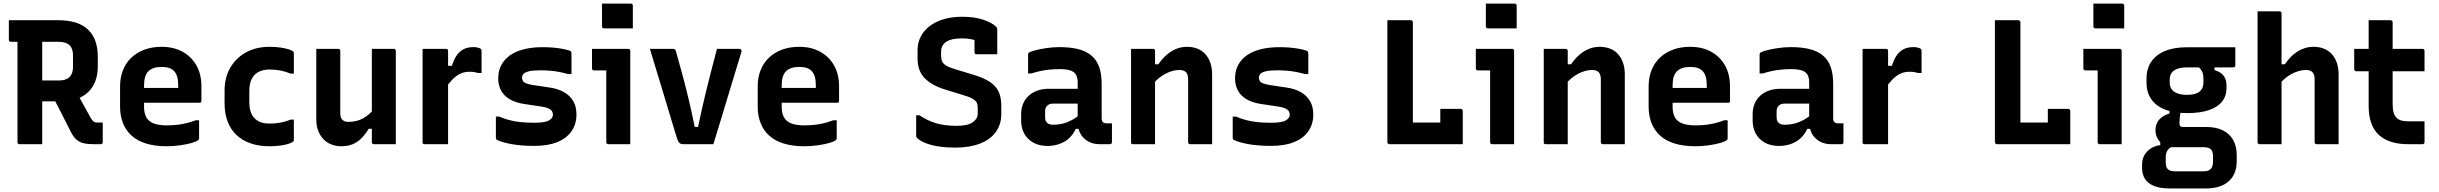

<svg xmlns="http://www.w3.org/2000/svg" viewBox="-20 -814 13770 1084"><path d="M396.8 -320Q422.8 -273.7 444.9 -234.1Q467 -194.5 492.1 -148.2Q500.9 -133.5 508.5 -127.8Q516 -122.1 527.4 -122.1Q531.9 -122.1 534.7 -122.1Q537.5 -122.1 541.5 -122.1H560Q560 -91.6 560 -66.6Q560 -41.5 560 -11Q560 -6 557 -3Q554 0 549 0Q542 0 530.3 0Q518.6 0 508.9 0Q475.1 0 452 -5.4Q428.8 -10.9 412.2 -25.2Q395.6 -39.6 381.6 -66.3Q355.8 -116.8 330.5 -167.2Q305.1 -217.6 278.5 -267.9ZM30 -700Q98.6 -700 168 -700Q237.5 -700 306 -700Q366.7 -700 409.7 -685.8Q452.7 -671.6 479.8 -644.2Q506.9 -616.9 519.5 -579.1Q532.1 -541.2 532.1 -493.9V-437.6Q532.1 -392.2 518.1 -355.6Q504.2 -319 477.5 -293.8Q450.8 -268.5 413 -255.1Q375.2 -241.8 327.4 -241.8Q297.2 -241.8 266.4 -241.8Q235.7 -241.8 205.3 -241.8L194.3 -236.2V-359.6Q223.3 -359.6 252.5 -359.6Q281.8 -359.6 310.7 -359.6Q338.5 -359.6 356.5 -368Q374.5 -376.3 383.3 -393.7Q392.1 -411.1 392.1 -436.5V-501Q392.1 -520.2 387.5 -534.4Q382.8 -548.5 373.4 -557.8Q363.9 -567.3 348.3 -572.6Q332.8 -577.9 310.7 -577.9Q266.4 -577.9 220.9 -577.9Q175.4 -577.9 130.8 -577.9Q86.1 -577.9 41 -577.9Q36 -577.9 33 -580.9Q30 -583.9 30 -588.9Q30 -618.4 30 -644.4Q30 -670.5 30 -700ZM218.3 0Q185.3 0 154.4 0Q123.6 0 89.7 0Q84.7 0 81.7 -3Q78.7 -6 78.7 -11Q78.7 -91.6 78.7 -167.4Q78.7 -243.2 78.7 -318.2Q78.7 -393.1 78.7 -469.4Q78.7 -545.6 78.7 -625.4H230.3L218.3 -598.1Q218.3 -564.9 218.3 -532.6Q218.3 -500.3 218.3 -469.6Q218.3 -407.6 218.3 -348.1Q218.3 -288.6 218.3 -227.5Q218.3 -166.4 218.3 -98.3Q218.3 -71.4 218.3 -46.4Q218.3 -21.4 218.3 0Z M892.1 -549.7Q960.4 -549.7 1010.9 -521.8Q1061.3 -494 1089.3 -444.1Q1117.2 -394.3 1117.2 -327.1V-244.1Q1117.2 -241.1 1116.1 -238.6Q1115.1 -236.1 1112.6 -235.1Q1110.2 -234 1107.1 -234H877.1Q860.3 -234 842.6 -234Q824.9 -234 808 -234H766.8L763.6 -317.7H986.1Q986.1 -322 986.1 -325.1Q986.1 -328.2 986.1 -332.5Q986.1 -361.1 980.2 -381.3Q974.2 -401.5 961.5 -414.1Q950 -425.6 933 -430.8Q916 -436.1 892.1 -436.1Q842.3 -436.1 817.8 -411.7Q793.3 -387.3 793.3 -331.7V-210.3Q793.3 -193.5 796.2 -179.9Q799 -166.2 804.3 -155.3Q809.5 -144.4 817.5 -136.4Q833.8 -120.1 860.2 -113.1Q886.6 -106.2 921.6 -106.2Q957.6 -106.2 985.5 -109.9Q1013.4 -113.6 1038 -120Q1062.6 -126.4 1085.1 -135.1H1104Q1104 -109.4 1104 -83.6Q1104 -57.7 1104 -31.8Q1104 -29.8 1103 -27.8Q1102.1 -25.8 1100.1 -23.8Q1091.8 -15.5 1064 -7.4Q1036.2 0.7 998 6.2Q959.7 11.7 920.6 11.7Q854.9 11.7 805.1 -3.6Q755.3 -18.9 723.1 -48.1Q690.8 -77.3 674.4 -118.7Q657.9 -160.1 657.9 -211.7V-326.2Q657.9 -376.8 674.3 -417.9Q690.7 -459 721.7 -488.6Q752.8 -518.1 796.1 -533.9Q839.3 -549.7 892.1 -549.7Z M1501.7 -549.7Q1539 -549.7 1567.1 -545.1Q1595.2 -540.6 1612.8 -534.5Q1630.4 -528.3 1635.7 -522.2Q1638 -520.7 1638.5 -518.3Q1639 -515.9 1639 -513.4Q1639 -485 1639 -456Q1639 -427 1639 -398.5H1620.1Q1593.5 -409.9 1564.1 -415.7Q1534.7 -421.5 1500.8 -421.5Q1467.6 -421.5 1441.9 -409.1Q1416.2 -396.6 1401.9 -369.7Q1387.6 -342.8 1387.6 -299.9V-237.4Q1387.6 -205.1 1395.9 -181.4Q1404.3 -157.6 1421 -142.6Q1435.4 -129.2 1455.1 -122.8Q1474.9 -116.4 1500.8 -116.4Q1523.9 -116.4 1544.1 -118.8Q1564.3 -121.3 1583.2 -126.3Q1602 -131.3 1620.1 -138.7H1639Q1639 -110.1 1639 -81.1Q1639 -52.1 1639 -23.5Q1639 -21.5 1638.5 -19.5Q1638 -17.5 1636 -15.5Q1630.5 -10 1613 -3.5Q1595.5 3 1567.5 7.3Q1539.4 11.7 1501.5 11.7Q1442.4 11.7 1395.4 -4.4Q1348.4 -20.4 1315.2 -51.8Q1282 -83.1 1265 -128.2Q1247.9 -173.3 1247.9 -230.5V-302.3Q1247.9 -376 1280.1 -431.6Q1312.2 -487.1 1369.1 -518.4Q1426 -549.7 1501.7 -549.7Z M1890.1 -538Q1894.1 -538 1896.1 -536.5Q1898.1 -535 1899.6 -533.1Q1901.1 -531.2 1901.1 -527.3Q1901.1 -482.7 1901.1 -436.2Q1901.1 -389.7 1901.1 -344Q1901.1 -298.4 1901.1 -254.9Q1901.1 -211.3 1901.1 -172Q1901.1 -150.5 1912.7 -138.1Q1924.3 -125.8 1944.6 -125.8Q1967.7 -125.8 1988.2 -130.3Q2008.8 -134.8 2027.2 -144.3Q2045.7 -153.9 2063.1 -168.8Q2080.6 -183.8 2095.8 -204.8V-86.7H2061.4Q2043.1 -55.9 2021 -33.7Q1999 -11.6 1971.3 0.1Q1943.6 11.7 1906.4 11.7Q1875.8 11.7 1849.8 1.1Q1823.7 -9.4 1805 -29.4Q1786.3 -49.4 1776 -77.1Q1765.7 -104.7 1765.7 -139Q1765.7 -184.2 1765.7 -229Q1765.7 -273.7 1765.7 -319Q1765.7 -364.3 1765.7 -408.5Q1765.7 -440.7 1765.7 -473.4Q1765.7 -506.1 1765.7 -538Q1797 -538 1828.3 -538Q1859.6 -538 1890.1 -538ZM2203.7 -538Q2207.7 -538 2209.7 -536.4Q2211.7 -534.9 2213.2 -532.8Q2214.7 -530.7 2214.7 -526.6Q2214.7 -455.4 2214.7 -384.2Q2214.7 -313 2214.7 -241.2Q2214.7 -169.5 2214.7 -98.3Q2214.7 -79.4 2214.7 -62Q2214.7 -44.7 2214.7 -28.9Q2214.7 -13.1 2214.7 0Q2192.5 0 2171.1 0Q2149.6 0 2129.5 0Q2109.3 0 2090.4 0Q2087.4 0 2084.9 -1.5Q2082.4 -3.1 2080.9 -5.1Q2079.4 -7.1 2079.4 -11.2Q2079.4 -99.1 2079.4 -186.9Q2079.4 -274.7 2079.4 -362.6Q2079.4 -450.4 2079.4 -538Q2101.3 -538 2121.7 -538Q2142 -538 2162.6 -538Q2183.2 -538 2203.7 -538Z M2490.6 -442.4H2531.2Q2542.9 -478.8 2559.1 -502.2Q2575.3 -525.5 2598.5 -536.7Q2621.6 -548 2652.3 -548Q2667.9 -548 2678.4 -545.1Q2688.9 -542.2 2693.1 -539.1Q2696.5 -536.2 2697.7 -533.5Q2698.8 -530.8 2698.8 -526.4Q2698.8 -510.4 2698.8 -494.8Q2698.8 -479.2 2698.8 -464.1Q2698.8 -449 2698.8 -433.4Q2698.8 -417.8 2698.8 -401.9H2680Q2669.9 -404.9 2658.1 -406.9Q2646.4 -408.9 2631 -408.9Q2600.4 -408.9 2576.8 -396.9Q2553.2 -385 2532.9 -363.6Q2512.7 -342.2 2490.6 -313ZM2509.8 0Q2487.5 0 2465.2 0Q2443 0 2421.1 0Q2399.2 0 2376.8 0Q2373.8 0 2371.8 -0.5Q2369.8 -1 2368.3 -2.5Q2366.8 -4 2366.3 -6Q2365.8 -8 2365.8 -11Q2365.8 -48.4 2365.8 -89.7Q2365.8 -130.9 2365.8 -174.9Q2365.8 -219 2365.8 -263.6Q2365.8 -308.2 2365.8 -352.6Q2365.8 -397 2365.8 -439.7Q2365.8 -468 2365.8 -493.1Q2365.8 -518.3 2365.8 -538Q2390.8 -538 2413.5 -538Q2436.2 -538 2457.7 -538Q2479.1 -538 2498.8 -538Q2502.8 -538 2504.8 -536.5Q2506.8 -535 2508.3 -533Q2509.8 -531 2509.8 -527Q2509.8 -480.8 2509.8 -430Q2509.8 -379.2 2509.8 -325.9Q2509.8 -272.6 2509.8 -217.5Q2509.8 -162.4 2509.8 -107.5Q2509.8 -52.7 2509.8 0Z M2997.7 -121Q3057.8 -121 3079.8 -134.5Q3101.8 -148.1 3101.8 -165.9Q3101.8 -177.2 3096.3 -186.2Q3090.9 -195.2 3077.3 -201.7Q3063.7 -208.2 3038.6 -212.1L2936.1 -227.4Q2887.7 -235.3 2855.9 -254.8Q2824.1 -274.4 2808.5 -304Q2792.8 -333.7 2792.8 -371.2Q2792.8 -413 2809.6 -445.4Q2826.4 -477.8 2858.3 -500.8Q2890.3 -523.8 2937.1 -535.7Q2983.8 -547.7 3043.7 -547.7Q3076.1 -547.7 3103 -545.3Q3129.9 -542.9 3151.9 -538.9Q3174 -534.9 3190.8 -529.8Q3198.2 -527.8 3201.4 -525.3Q3204.6 -522.9 3205.6 -518.8Q3206.5 -514.6 3206.5 -507.4Q3206.5 -485.6 3206.5 -454.2Q3206.5 -422.7 3206.5 -395.7H3187.7Q3161.4 -403.3 3136.4 -408Q3111.4 -412.8 3085.4 -414.9Q3059.4 -417 3029.5 -417Q2989.8 -417 2967.4 -411.7Q2945 -406.4 2936.2 -397.2Q2927.4 -388 2927.4 -375.6Q2927.4 -364.7 2932.4 -356.6Q2937.5 -348.4 2950.8 -343.4Q2964 -338.3 2986.7 -334.2L3081.3 -320.1Q3129.8 -313.5 3163.8 -294.1Q3197.8 -274.7 3216.2 -243.4Q3234.6 -212.2 3234.6 -167.6Q3234.6 -113.9 3207.3 -74Q3180.1 -34 3127.1 -12.1Q3074.1 9.7 2997.3 9.7Q2961.3 9.7 2930 7.3Q2898.7 5 2872.5 0.5Q2846.3 -4 2825.3 -9.9Q2804.2 -15.7 2789.5 -22.5Q2783.4 -25.4 2781.5 -28.2Q2779.7 -30.9 2779.7 -39.1Q2779.7 -62 2779.7 -94.1Q2779.7 -126.2 2779.7 -155.8H2798.5Q2821.8 -145.6 2844.2 -139.2Q2866.7 -132.7 2890.4 -128.6Q2914.1 -124.6 2940.5 -122.8Q2966.9 -121 2997.7 -121Z M3403 -11Q3403 -38.4 3403 -78.9Q3403 -119.4 3403 -166.4Q3403 -213.4 3403 -260.4Q3403 -307.4 3403 -348.4Q3403 -389.3 3403 -416.7H3395.8Q3390 -416.7 3382.4 -416.7Q3374.8 -416.7 3366.3 -416.7Q3357.8 -416.7 3349.3 -416.7Q3340.9 -416.7 3333.3 -416.7Q3328.5 -416.7 3325.4 -419.7Q3322.3 -422.8 3322.3 -427.7Q3322.3 -454.6 3322.3 -482.8Q3322.3 -511 3322.3 -538Q3339.2 -538 3360.7 -538Q3382.3 -538 3406.4 -538Q3430.5 -538 3453.2 -538Q3476 -538 3495.4 -538Q3514.8 -538 3527.4 -538Q3531.3 -538 3533.3 -536.5Q3535.4 -535 3536.9 -532.9Q3538.4 -530.8 3538.4 -527Q3538.4 -479.8 3538.4 -424.6Q3538.4 -369.4 3538.4 -312.1Q3538.4 -254.8 3538.4 -200Q3538.4 -145.3 3538.4 -97.2Q3538.4 -81.5 3538.4 -65.3Q3538.4 -49.1 3538.4 -32.9Q3538.4 -16.7 3538.4 0Q3505.4 0 3476.7 0Q3447.9 0 3414 0Q3409.2 0 3406.1 -3.1Q3403 -6.1 3403 -11ZM3378.9 -793.6Q3398.2 -793.6 3418.6 -793.6Q3439.1 -793.6 3460.4 -793.6Q3481.7 -793.6 3502.2 -793.6Q3522.6 -793.6 3541.9 -793.6Q3546.9 -793.6 3549.9 -790.6Q3552.9 -787.6 3552.9 -782.6V-653.8Q3533.6 -653.8 3513.2 -653.8Q3492.7 -653.8 3471.4 -653.8Q3450.1 -653.8 3429.6 -653.8Q3409.2 -653.8 3389.9 -653.8Q3384.9 -653.8 3381.9 -656.8Q3378.9 -659.8 3378.9 -664.8Z M3781.2 -538Q3785.7 -538 3788.5 -536.2Q3791.3 -534.4 3793.6 -531.3Q3795.8 -528.1 3796.8 -522.6Q3814 -460.9 3831.3 -397.5Q3848.6 -334.1 3866.3 -261.1Q3884.1 -188.2 3902.1 -97.5H3921.1Q3932.4 -151.3 3943.3 -199.8Q3954.1 -248.2 3965 -292.5Q3975.8 -336.8 3986.2 -378Q3996.6 -419.2 4007.1 -458.9Q4017.5 -498.6 4027.9 -538Q4059.4 -538 4090.8 -538Q4122.3 -538 4153.7 -538Q4159.2 -538 4162.1 -535.6Q4165 -533.2 4166.4 -529.1Q4167.8 -525 4165.8 -520.1Q4145.9 -455.3 4126.1 -390.3Q4106.2 -325.4 4086.7 -260.1Q4067.3 -194.7 4047.4 -129.9Q4027.5 -65 4007.5 0Q3962.9 0 3919.2 0Q3875.5 0 3838.9 0Q3828.9 0 3822.1 -2.8Q3815.2 -5.6 3810.6 -13.8Q3805.9 -22 3800.4 -39.2Q3786.5 -84.1 3772.1 -131.6Q3757.6 -179.1 3742.8 -229.2Q3728 -279.2 3712.3 -330.3Q3696.5 -381.4 3680.8 -433.7Q3665.1 -486 3649.3 -538Q3682.7 -538 3715.2 -538Q3747.8 -538 3781.2 -538Z M4492.1 -549.7Q4560.4 -549.7 4610.9 -521.8Q4661.3 -494 4689.3 -444.1Q4717.2 -394.3 4717.2 -327.1V-244.1Q4717.2 -241.1 4716.1 -238.6Q4715.1 -236.1 4712.6 -235.1Q4710.2 -234 4707.1 -234H4477.1Q4460.3 -234 4442.6 -234Q4424.9 -234 4408 -234H4366.8L4363.6 -317.7H4586.1Q4586.1 -322 4586.1 -325.1Q4586.1 -328.2 4586.1 -332.5Q4586.1 -361.1 4580.2 -381.3Q4574.2 -401.5 4561.5 -414.1Q4550 -425.6 4533 -430.8Q4516 -436.1 4492.1 -436.1Q4442.3 -436.1 4417.8 -411.7Q4393.3 -387.3 4393.3 -331.7V-210.3Q4393.3 -193.5 4396.2 -179.9Q4399 -166.2 4404.3 -155.3Q4409.5 -144.4 4417.5 -136.4Q4433.8 -120.1 4460.2 -113.1Q4486.6 -106.2 4521.6 -106.2Q4557.6 -106.2 4585.5 -109.9Q4613.4 -113.6 4638 -120Q4662.6 -126.4 4685.1 -135.1H4704Q4704 -109.4 4704 -83.6Q4704 -57.7 4704 -31.8Q4704 -29.8 4703 -27.8Q4702.1 -25.8 4700.1 -23.8Q4691.8 -15.5 4664 -7.4Q4636.2 0.7 4598 6.2Q4559.7 11.7 4520.6 11.7Q4454.9 11.7 4405.1 -3.6Q4355.3 -18.9 4323.1 -48.1Q4290.8 -77.3 4274.4 -118.7Q4257.9 -160.1 4257.9 -211.7V-326.2Q4257.9 -376.8 4274.3 -417.9Q4290.7 -459 4321.7 -488.6Q4352.8 -518.1 4396.1 -533.9Q4439.3 -549.7 4492.1 -549.7Z M5411.3 -719.4Q5481.4 -719.4 5531.1 -702.8Q5580.8 -686.1 5604.1 -662.7Q5608.3 -658.7 5609.3 -654.8Q5610.4 -650.9 5610.4 -645Q5610.4 -625.9 5610.4 -601.9Q5610.4 -577.9 5610.4 -554Q5610.4 -530 5610.4 -507.5Q5581.6 -507.5 5551.6 -507.5Q5521.6 -507.5 5492.9 -507.5Q5487.9 -507.5 5484.9 -510.5Q5481.9 -513.5 5481.9 -518.5Q5481.9 -527.8 5481.9 -537.9Q5481.9 -548 5481.9 -559.4Q5481.9 -570.7 5481.9 -583.9Q5481.9 -597.1 5481.9 -613.1L5509.7 -577.3Q5486.4 -588.1 5463.8 -592.7Q5441.1 -597.3 5411.3 -597.3Q5382.4 -597.3 5360.5 -592.9Q5338.7 -588.5 5323.8 -579.1Q5308.8 -569.7 5301 -555.4Q5293.2 -541.1 5293.2 -521.2V-500.5Q5293.2 -480.6 5299.4 -466.8Q5305.6 -453.1 5323.5 -442.8Q5341.4 -432.6 5376.5 -422L5471.8 -393.2Q5518.5 -379.3 5549.7 -362.7Q5580.9 -346 5599.2 -325Q5617.5 -304.1 5625.3 -277Q5633.1 -249.9 5633.1 -215.1V-169.4Q5633.1 -111.1 5601.9 -68.4Q5570.7 -25.7 5512.4 -3.2Q5454.2 19.4 5371.9 19.4Q5323.8 19.4 5281.3 13.1Q5238.8 6.8 5207.2 -5.5Q5175.6 -17.8 5158.5 -34Q5155.3 -37.2 5153.9 -40.7Q5152.5 -44.2 5152.5 -53.3Q5152.5 -70.6 5152.5 -87.7Q5152.5 -104.9 5152.5 -123.8Q5152.5 -142.7 5152.5 -163.2H5171.3Q5216.2 -132.7 5265.1 -118.1Q5314 -103.6 5381.3 -103.6Q5443.4 -103.6 5471.7 -123.7Q5500.1 -143.8 5500.1 -171.6V-206.1Q5500.1 -222.7 5494.6 -234.3Q5489.1 -245.9 5471.8 -256.3Q5454.6 -266.7 5417.7 -277.3L5323.1 -306.3Q5273.8 -321 5242 -340.4Q5210.2 -359.8 5192.5 -382Q5174.8 -404.2 5167.6 -429.8Q5160.4 -455.4 5160.4 -483.4V-531.3Q5160.4 -572.2 5177.8 -606.4Q5195.2 -640.6 5228.3 -666.2Q5261.3 -691.9 5307.5 -705.6Q5353.7 -719.4 5411.3 -719.4Z M6199.8 -340.5Q6199.8 -316.3 6199.8 -292.5Q6199.8 -268.6 6199.8 -244.2Q6199.8 -219.8 6199.8 -195.5Q6199.8 -171.2 6199.8 -147.8Q6199.8 -139.9 6201.5 -134Q6203.2 -128 6206.8 -124.5Q6210.2 -121 6215.4 -119.4Q6220.5 -117.7 6228.3 -117.7Q6231.1 -117.7 6233.6 -117.7Q6236.1 -117.7 6239 -117.7H6257.8Q6257.8 -90.8 6257.8 -64.4Q6257.8 -37.9 6257.8 -11Q6257.8 -5.9 6254.8 -2.9Q6251.8 0 6246.8 0Q6241.8 0 6222.3 0Q6202.8 0 6187.8 0Q6160.2 0 6138 -8.8Q6115.8 -17.7 6098.9 -34.3Q6081.9 -50.9 6073.2 -74.1Q6064.4 -97.3 6064.4 -126Q6064.4 -157.2 6064.4 -189.1Q6064.4 -221 6064.4 -252.2Q6064.4 -269 6064.4 -284.7Q6064.4 -300.3 6064.4 -316.3Q6064.4 -332.3 6064.4 -348.3Q6064.4 -377.1 6054 -393.6Q6043.6 -410.1 6021.3 -416.9Q5998.9 -423.7 5960.9 -423.7Q5932.7 -423.7 5906.1 -421Q5879.5 -418.4 5854.4 -413.1Q5829.4 -407.8 5803.2 -399.4H5784.4Q5784.4 -425.6 5784.4 -452.9Q5784.4 -480.3 5784.4 -505.7Q5784.4 -509.5 5785.4 -511.9Q5786.4 -514.4 5787.4 -515.4Q5793.2 -521.2 5820.7 -528.9Q5848.1 -536.5 5885.9 -542.2Q5923.8 -548 5960.9 -548Q6023.8 -548 6068.8 -536.3Q6113.8 -524.7 6142.8 -499.8Q6171.8 -475 6185.8 -435.6Q6199.8 -396.2 6199.8 -340.5ZM5880.5 -151.6Q5880.5 -131.3 5891.8 -120.5Q5903.1 -109.7 5926.9 -109.7Q5954.2 -109.7 5980.2 -116.1Q6006.1 -122.5 6031.5 -136.1Q6056.8 -149.7 6082.5 -172V-86.4H6053.4Q6039.5 -55.6 6016.5 -34.1Q5993.5 -12.7 5962 -1.4Q5930.6 10 5893.6 10Q5848 10 5814.7 -8.2Q5781.4 -26.4 5763.3 -58.8Q5745.1 -91.1 5745.1 -133.6V-169.2Q5745.1 -201.5 5756 -228Q5767 -254.4 5787.5 -273.2Q5808 -292.1 5837 -302.5Q5866 -312.8 5902.1 -312.8Q5937 -312.8 5970.3 -312.8Q6003.5 -312.8 6034 -312.8Q6064.6 -312.8 6092.3 -312.8Q6101.2 -312.8 6105.5 -297Q6109.9 -281.2 6110.9 -261.7Q6111.9 -242.2 6111.9 -229.1Q6080.1 -229.1 6050 -229.1Q6019.9 -229.1 5989.4 -229.1Q5958.9 -229.1 5926.9 -229.1Q5915.1 -229.1 5906.6 -226Q5898 -222.9 5891.7 -216.6Q5886.5 -211.4 5883.5 -203.8Q5880.5 -196.2 5880.5 -187Z M6823.4 0Q6790.4 0 6761.7 0Q6732.9 0 6699 0Q6696 0 6693.5 -1.4Q6691 -2.9 6689.5 -4.8Q6688 -6.8 6688 -10.6Q6688 -70.4 6688 -129.7Q6688 -188.9 6688 -248.1Q6688 -307.3 6688 -365.9Q6688 -393.5 6676 -406.2Q6663.9 -419 6637.7 -419Q6620.5 -419 6600.4 -413.7Q6580.3 -408.4 6559.7 -397.5Q6539.2 -386.6 6520.1 -370.8Q6501 -355 6484.8 -333.1V-451.2H6520.1Q6540.1 -480.5 6564.7 -502.6Q6589.3 -524.7 6618.8 -537.2Q6648.3 -549.7 6681.9 -549.7Q6714.3 -549.7 6740.7 -539.1Q6767.2 -528.5 6785.4 -508.1Q6803.7 -487.7 6813.6 -458.7Q6823.4 -429.8 6823.4 -393.9Q6823.4 -345.9 6823.4 -297Q6823.4 -248.1 6823.4 -198.9Q6823.4 -149.7 6823.4 -100Q6823.4 -74.8 6823.4 -49.9Q6823.4 -25.1 6823.4 0ZM6501.2 0Q6479 0 6459.3 0Q6439.5 0 6419.2 0Q6398.8 0 6376.8 0Q6373.8 0 6371.8 -0.5Q6369.8 -1 6368.3 -2.6Q6366.8 -4.1 6366.3 -6.2Q6365.8 -8.3 6365.8 -11.4Q6365.8 -65 6365.8 -118.7Q6365.8 -172.4 6365.8 -225.5Q6365.8 -278.7 6365.8 -332.3Q6365.8 -386 6365.8 -439.7Q6365.8 -468 6365.8 -493.1Q6365.8 -518.3 6365.8 -538Q6390.8 -538 6411.4 -538Q6432 -538 6451.3 -538Q6470.6 -538 6490.2 -538Q6494.2 -538 6496.2 -536.4Q6498.2 -534.9 6499.7 -532.8Q6501.2 -530.8 6501.2 -526.7Q6501.2 -439.8 6501.2 -351.8Q6501.2 -263.9 6501.2 -175.9Q6501.2 -88 6501.2 0Z M7157.7 -121Q7217.8 -121 7239.8 -134.5Q7261.8 -148.1 7261.8 -165.9Q7261.8 -177.2 7256.3 -186.2Q7250.9 -195.2 7237.3 -201.7Q7223.7 -208.2 7198.6 -212.1L7096.1 -227.4Q7047.7 -235.3 7015.9 -254.8Q6984.1 -274.4 6968.5 -304Q6952.8 -333.7 6952.8 -371.2Q6952.8 -413 6969.6 -445.4Q6986.4 -477.8 7018.3 -500.8Q7050.3 -523.8 7097.1 -535.7Q7143.8 -547.7 7203.7 -547.7Q7236.1 -547.7 7263 -545.3Q7289.9 -542.9 7311.9 -538.9Q7334 -534.9 7350.8 -529.8Q7358.2 -527.8 7361.4 -525.3Q7364.6 -522.9 7365.6 -518.8Q7366.5 -514.6 7366.5 -507.4Q7366.5 -485.6 7366.5 -454.2Q7366.5 -422.7 7366.5 -395.7H7347.7Q7321.4 -403.3 7296.4 -408Q7271.4 -412.8 7245.4 -414.9Q7219.4 -417 7189.5 -417Q7149.8 -417 7127.4 -411.7Q7105 -406.4 7096.2 -397.2Q7087.4 -388 7087.4 -375.6Q7087.4 -364.7 7092.4 -356.6Q7097.5 -348.4 7110.8 -343.4Q7124 -338.3 7146.7 -334.2L7241.3 -320.1Q7289.8 -313.5 7323.8 -294.1Q7357.8 -274.7 7376.2 -243.4Q7394.6 -212.2 7394.6 -167.6Q7394.6 -113.9 7367.3 -74Q7340.1 -34 7287.1 -12.1Q7234.1 9.7 7157.3 9.7Q7121.3 9.7 7090 7.3Q7058.7 5 7032.5 0.5Q7006.3 -4 6985.3 -9.9Q6964.2 -15.7 6949.5 -22.5Q6943.4 -25.4 6941.5 -28.2Q6939.7 -30.9 6939.7 -39.1Q6939.7 -62 6939.7 -94.1Q6939.7 -126.2 6939.7 -155.8H6958.5Q6981.8 -145.6 7004.2 -139.2Q7026.7 -132.7 7050.4 -128.6Q7074.1 -124.6 7100.5 -122.8Q7126.9 -121 7157.7 -121Z M7823.9 0Q7821.8 0 7819.8 -0.9Q7817.8 -1.9 7816.3 -3.4Q7814.8 -4.9 7813.9 -6.9Q7812.9 -8.9 7812.9 -11Q7812.9 -88.3 7812.9 -166.1Q7812.9 -244 7812.9 -321.2Q7812.9 -398.4 7812.9 -472.7Q7812.9 -546.9 7812.9 -617.1Q7812.9 -637.8 7812.9 -658.5Q7812.9 -679.3 7812.9 -700Q7846.8 -700 7879.8 -700Q7912.8 -700 7945.8 -700Q7949 -700 7951.4 -698.5Q7953.8 -697 7955.3 -694.5Q7956.8 -692 7956.8 -689Q7956.8 -619.2 7956.8 -548.1Q7956.8 -477 7956.8 -405.6Q7956.8 -334.1 7956.8 -263Q7956.8 -191.9 7956.8 -122.1H8130.7Q8157.3 -122.1 8175.6 -115.5Q8193.9 -108.9 8206.1 -94.1Q8218.2 -79.4 8225.8 -56.4Q8233.4 -33.5 8238.5 0ZM8111.7 -199.2Q8132.4 -199.2 8151.2 -199.2Q8170.1 -199.2 8188.6 -199.2Q8207 -199.2 8227.5 -199.2Q8230.5 -199.2 8233 -197.7Q8235.5 -196.2 8237 -193.7Q8238.5 -191.2 8238.5 -188.2Q8238.5 -169.3 8238.5 -145.1Q8238.5 -120.9 8238.5 -94.5Q8238.5 -68.1 8238.5 -43.5Q8238.5 -18.9 8238.5 0Q8190.4 -4.3 8162.3 -18.4Q8134.2 -32.5 8123 -55.3Q8111.7 -78.1 8111.7 -107.8Q8111.7 -122 8111.7 -138.2Q8111.7 -154.4 8111.7 -170.5Q8111.7 -186.7 8111.7 -199.2Z M8393 -11Q8393 -38.4 8393 -78.9Q8393 -119.4 8393 -166.4Q8393 -213.4 8393 -260.4Q8393 -307.4 8393 -348.4Q8393 -389.3 8393 -416.7H8385.8Q8380 -416.7 8372.4 -416.7Q8364.8 -416.7 8356.3 -416.7Q8347.8 -416.7 8339.3 -416.7Q8330.9 -416.7 8323.3 -416.7Q8318.5 -416.7 8315.4 -419.7Q8312.3 -422.8 8312.3 -427.7Q8312.3 -454.6 8312.3 -482.8Q8312.3 -511 8312.3 -538Q8329.2 -538 8350.7 -538Q8372.3 -538 8396.4 -538Q8420.5 -538 8443.2 -538Q8466 -538 8485.4 -538Q8504.8 -538 8517.4 -538Q8521.3 -538 8523.3 -536.5Q8525.4 -535 8526.9 -532.9Q8528.4 -530.8 8528.4 -527Q8528.4 -479.8 8528.4 -424.6Q8528.4 -369.4 8528.4 -312.1Q8528.4 -254.8 8528.4 -200Q8528.4 -145.3 8528.4 -97.2Q8528.4 -81.5 8528.4 -65.3Q8528.4 -49.1 8528.4 -32.9Q8528.4 -16.7 8528.4 0Q8495.4 0 8466.7 0Q8437.9 0 8404 0Q8399.2 0 8396.1 -3.1Q8393 -6.1 8393 -11ZM8368.9 -793.6Q8388.2 -793.6 8408.6 -793.6Q8429.1 -793.6 8450.4 -793.6Q8471.7 -793.6 8492.2 -793.6Q8512.6 -793.6 8531.9 -793.6Q8536.9 -793.6 8539.9 -790.6Q8542.9 -787.6 8542.9 -782.6V-653.8Q8523.6 -653.8 8503.2 -653.8Q8482.7 -653.8 8461.4 -653.8Q8440.1 -653.8 8419.6 -653.8Q8399.2 -653.8 8379.9 -653.8Q8374.9 -653.8 8371.9 -656.8Q8368.9 -659.8 8368.9 -664.8Z M9153.4 0Q9120.4 0 9091.7 0Q9062.9 0 9029 0Q9026 0 9023.5 -1.4Q9021 -2.9 9019.5 -4.8Q9018 -6.8 9018 -10.6Q9018 -70.4 9018 -129.7Q9018 -188.9 9018 -248.1Q9018 -307.3 9018 -365.9Q9018 -393.5 9006 -406.2Q8993.9 -419 8967.7 -419Q8950.5 -419 8930.4 -413.7Q8910.3 -408.4 8889.7 -397.5Q8869.2 -386.6 8850.1 -370.8Q8831 -355 8814.8 -333.1V-451.2H8850.1Q8870.1 -480.5 8894.7 -502.6Q8919.3 -524.7 8948.8 -537.2Q8978.3 -549.7 9011.9 -549.7Q9044.3 -549.7 9070.7 -539.1Q9097.2 -528.5 9115.4 -508.1Q9133.7 -487.7 9143.6 -458.7Q9153.4 -429.8 9153.4 -393.9Q9153.4 -345.9 9153.4 -297Q9153.4 -248.1 9153.4 -198.9Q9153.4 -149.7 9153.4 -100Q9153.4 -74.8 9153.4 -49.9Q9153.4 -25.1 9153.4 0ZM8831.2 0Q8809 0 8789.3 0Q8769.5 0 8749.2 0Q8728.8 0 8706.8 0Q8703.8 0 8701.8 -0.5Q8699.8 -1 8698.3 -2.6Q8696.8 -4.1 8696.3 -6.2Q8695.8 -8.3 8695.8 -11.4Q8695.8 -65 8695.8 -118.7Q8695.8 -172.4 8695.8 -225.5Q8695.8 -278.7 8695.8 -332.3Q8695.8 -386 8695.8 -439.7Q8695.8 -468 8695.8 -493.1Q8695.8 -518.3 8695.8 -538Q8720.8 -538 8741.4 -538Q8762 -538 8781.3 -538Q8800.6 -538 8820.2 -538Q8824.2 -538 8826.2 -536.4Q8828.2 -534.9 8829.7 -532.8Q8831.2 -530.8 8831.2 -526.7Q8831.2 -439.8 8831.2 -351.8Q8831.2 -263.9 8831.2 -175.9Q8831.2 -88 8831.2 0Z M9522.1 -549.7Q9590.4 -549.7 9640.9 -521.8Q9691.3 -494 9719.3 -444.1Q9747.2 -394.3 9747.2 -327.1V-244.1Q9747.2 -241.1 9746.1 -238.6Q9745.1 -236.1 9742.6 -235.1Q9740.2 -234 9737.1 -234H9507.1Q9490.3 -234 9472.6 -234Q9454.9 -234 9438 -234H9396.8L9393.6 -317.7H9616.1Q9616.1 -322 9616.1 -325.1Q9616.1 -328.2 9616.1 -332.5Q9616.1 -361.1 9610.2 -381.3Q9604.2 -401.5 9591.5 -414.1Q9580 -425.6 9563 -430.8Q9546 -436.1 9522.1 -436.1Q9472.3 -436.1 9447.8 -411.7Q9423.3 -387.3 9423.3 -331.7V-210.3Q9423.3 -193.5 9426.2 -179.9Q9429 -166.2 9434.3 -155.3Q9439.5 -144.4 9447.5 -136.4Q9463.8 -120.1 9490.2 -113.1Q9516.6 -106.2 9551.6 -106.2Q9587.6 -106.2 9615.5 -109.9Q9643.4 -113.6 9668 -120Q9692.6 -126.4 9715.1 -135.1H9734Q9734 -109.4 9734 -83.6Q9734 -57.7 9734 -31.8Q9734 -29.8 9733 -27.8Q9732.1 -25.8 9730.1 -23.8Q9721.8 -15.5 9694 -7.4Q9666.2 0.7 9628 6.2Q9589.7 11.7 9550.6 11.7Q9484.9 11.7 9435.1 -3.6Q9385.3 -18.9 9353.1 -48.1Q9320.8 -77.3 9304.4 -118.7Q9287.9 -160.1 9287.9 -211.7V-326.2Q9287.9 -376.8 9304.3 -417.9Q9320.7 -459 9351.7 -488.6Q9382.8 -518.1 9426.1 -533.9Q9469.3 -549.7 9522.1 -549.7Z M10329.8 -340.5Q10329.8 -316.3 10329.8 -292.5Q10329.8 -268.6 10329.8 -244.2Q10329.8 -219.8 10329.8 -195.5Q10329.8 -171.2 10329.8 -147.8Q10329.8 -139.9 10331.5 -134Q10333.2 -128 10336.8 -124.5Q10340.2 -121 10345.4 -119.4Q10350.5 -117.7 10358.3 -117.7Q10361.1 -117.7 10363.6 -117.7Q10366.1 -117.7 10369 -117.7H10387.8Q10387.8 -90.8 10387.8 -64.4Q10387.8 -37.9 10387.8 -11Q10387.8 -5.9 10384.8 -2.9Q10381.8 0 10376.8 0Q10371.8 0 10352.3 0Q10332.8 0 10317.8 0Q10290.2 0 10268 -8.8Q10245.8 -17.7 10228.9 -34.3Q10211.9 -50.9 10203.2 -74.1Q10194.4 -97.3 10194.4 -126Q10194.4 -157.2 10194.4 -189.1Q10194.4 -221 10194.4 -252.2Q10194.4 -269 10194.4 -284.7Q10194.4 -300.3 10194.4 -316.3Q10194.4 -332.3 10194.4 -348.3Q10194.4 -377.1 10184 -393.6Q10173.6 -410.1 10151.3 -416.9Q10128.9 -423.7 10090.9 -423.7Q10062.7 -423.7 10036.1 -421Q10009.5 -418.4 9984.4 -413.1Q9959.4 -407.8 9933.2 -399.4H9914.4Q9914.4 -425.6 9914.4 -452.9Q9914.4 -480.3 9914.4 -505.7Q9914.4 -509.5 9915.4 -511.9Q9916.4 -514.4 9917.4 -515.4Q9923.2 -521.2 9950.7 -528.9Q9978.1 -536.5 10015.9 -542.2Q10053.8 -548 10090.9 -548Q10153.8 -548 10198.8 -536.3Q10243.8 -524.7 10272.8 -499.8Q10301.8 -475 10315.8 -435.6Q10329.8 -396.2 10329.8 -340.5ZM10010.5 -151.6Q10010.5 -131.3 10021.8 -120.5Q10033.1 -109.7 10056.9 -109.7Q10084.2 -109.7 10110.2 -116.1Q10136.1 -122.5 10161.5 -136.1Q10186.8 -149.7 10212.5 -172V-86.4H10183.4Q10169.5 -55.6 10146.5 -34.1Q10123.5 -12.7 10092 -1.4Q10060.6 10 10023.6 10Q9978 10 9944.7 -8.2Q9911.4 -26.4 9893.3 -58.8Q9875.1 -91.1 9875.1 -133.6V-169.2Q9875.1 -201.5 9886 -228Q9897 -254.4 9917.5 -273.2Q9938 -292.1 9967 -302.5Q9996 -312.8 10032.1 -312.8Q10067 -312.8 10100.3 -312.8Q10133.5 -312.8 10164 -312.8Q10194.6 -312.8 10222.3 -312.8Q10231.2 -312.8 10235.5 -297Q10239.9 -281.2 10240.9 -261.7Q10241.9 -242.2 10241.9 -229.1Q10210.1 -229.1 10180 -229.1Q10149.9 -229.1 10119.4 -229.1Q10088.9 -229.1 10056.9 -229.1Q10045.1 -229.1 10036.6 -226Q10028 -222.9 10021.7 -216.6Q10016.5 -211.4 10013.5 -203.8Q10010.5 -196.2 10010.5 -187Z M10620.6 -442.4H10661.2Q10672.9 -478.8 10689.1 -502.2Q10705.3 -525.5 10728.5 -536.7Q10751.6 -548 10782.3 -548Q10797.9 -548 10808.4 -545.1Q10818.9 -542.2 10823.1 -539.1Q10826.5 -536.2 10827.7 -533.5Q10828.8 -530.8 10828.8 -526.4Q10828.8 -510.4 10828.8 -494.8Q10828.8 -479.2 10828.8 -464.1Q10828.8 -449 10828.8 -433.4Q10828.8 -417.8 10828.8 -401.9H10810Q10799.9 -404.9 10788.1 -406.9Q10776.4 -408.9 10761 -408.9Q10730.4 -408.9 10706.8 -396.9Q10683.2 -385 10662.9 -363.6Q10642.7 -342.2 10620.6 -313ZM10639.8 0Q10617.5 0 10595.2 0Q10573 0 10551.1 0Q10529.2 0 10506.8 0Q10503.8 0 10501.8 -0.5Q10499.8 -1 10498.3 -2.5Q10496.8 -4 10496.3 -6Q10495.8 -8 10495.8 -11Q10495.8 -48.4 10495.8 -89.7Q10495.8 -130.9 10495.8 -174.9Q10495.8 -219 10495.8 -263.6Q10495.8 -308.2 10495.8 -352.6Q10495.8 -397 10495.8 -439.7Q10495.8 -468 10495.8 -493.1Q10495.8 -518.3 10495.8 -538Q10520.8 -538 10543.5 -538Q10566.2 -538 10587.7 -538Q10609.1 -538 10628.8 -538Q10632.8 -538 10634.8 -536.5Q10636.8 -535 10638.3 -533Q10639.8 -531 10639.8 -527Q10639.8 -480.8 10639.8 -430Q10639.8 -379.2 10639.8 -325.9Q10639.8 -272.6 10639.8 -217.5Q10639.8 -162.4 10639.8 -107.5Q10639.8 -52.7 10639.8 0Z M11253.9 0Q11251.8 0 11249.8 -0.9Q11247.8 -1.9 11246.3 -3.4Q11244.8 -4.9 11243.9 -6.9Q11242.9 -8.9 11242.9 -11Q11242.9 -88.3 11242.9 -166.1Q11242.9 -244 11242.9 -321.2Q11242.9 -398.4 11242.9 -472.7Q11242.9 -546.9 11242.9 -617.1Q11242.9 -637.8 11242.9 -658.5Q11242.9 -679.3 11242.9 -700Q11276.8 -700 11309.8 -700Q11342.8 -700 11375.8 -700Q11379 -700 11381.4 -698.5Q11383.8 -697 11385.3 -694.5Q11386.8 -692 11386.8 -689Q11386.8 -619.2 11386.8 -548.1Q11386.8 -477 11386.8 -405.6Q11386.8 -334.1 11386.8 -263Q11386.8 -191.9 11386.8 -122.1H11560.7Q11587.3 -122.1 11605.6 -115.5Q11623.9 -108.9 11636.1 -94.1Q11648.2 -79.4 11655.8 -56.4Q11663.4 -33.5 11668.5 0ZM11541.7 -199.2Q11562.4 -199.2 11581.2 -199.2Q11600.1 -199.2 11618.6 -199.2Q11637 -199.2 11657.5 -199.2Q11660.5 -199.2 11663 -197.7Q11665.5 -196.2 11667 -193.7Q11668.5 -191.2 11668.5 -188.2Q11668.5 -169.3 11668.5 -145.1Q11668.5 -120.9 11668.5 -94.5Q11668.5 -68.1 11668.5 -43.5Q11668.5 -18.9 11668.5 0Q11620.4 -4.3 11592.3 -18.4Q11564.2 -32.5 11553 -55.3Q11541.7 -78.1 11541.7 -107.8Q11541.7 -122 11541.7 -138.2Q11541.7 -154.4 11541.7 -170.5Q11541.7 -186.7 11541.7 -199.2Z M11823 -11Q11823 -38.4 11823 -78.9Q11823 -119.4 11823 -166.4Q11823 -213.4 11823 -260.4Q11823 -307.4 11823 -348.4Q11823 -389.3 11823 -416.7H11815.8Q11810 -416.7 11802.4 -416.7Q11794.8 -416.7 11786.3 -416.7Q11777.8 -416.7 11769.3 -416.7Q11760.9 -416.7 11753.3 -416.7Q11748.5 -416.7 11745.4 -419.7Q11742.3 -422.8 11742.3 -427.7Q11742.3 -454.6 11742.3 -482.8Q11742.3 -511 11742.3 -538Q11759.2 -538 11780.7 -538Q11802.3 -538 11826.4 -538Q11850.5 -538 11873.2 -538Q11896 -538 11915.4 -538Q11934.8 -538 11947.4 -538Q11951.3 -538 11953.3 -536.5Q11955.4 -535 11956.9 -532.9Q11958.4 -530.8 11958.4 -527Q11958.4 -479.8 11958.4 -424.6Q11958.4 -369.4 11958.4 -312.1Q11958.4 -254.8 11958.4 -200Q11958.4 -145.3 11958.4 -97.2Q11958.4 -81.5 11958.4 -65.3Q11958.4 -49.1 11958.4 -32.9Q11958.4 -16.7 11958.4 0Q11925.4 0 11896.7 0Q11867.9 0 11834 0Q11829.2 0 11826.1 -3.1Q11823 -6.1 11823 -11ZM11798.9 -793.6Q11818.2 -793.6 11838.6 -793.6Q11859.1 -793.6 11880.4 -793.6Q11901.7 -793.6 11922.2 -793.6Q11942.6 -793.6 11961.9 -793.6Q11966.9 -793.6 11969.9 -790.6Q11972.9 -787.6 11972.9 -782.6V-653.8Q11953.6 -653.8 11933.2 -653.8Q11912.7 -653.8 11891.4 -653.8Q11870.1 -653.8 11849.6 -653.8Q11829.2 -653.8 11809.9 -653.8Q11804.9 -653.8 11801.9 -656.8Q11798.9 -659.8 11798.9 -664.8Z M12149.5 -77.5Q12149.5 -99.9 12157.7 -118.5Q12165.8 -137.2 12183.6 -151.1Q12201.5 -165 12228.4 -173.2V-205L12291.3 -181.3Q12288.1 -166.1 12286.5 -150.6Q12284.9 -135.1 12284.9 -118.5Q12284.9 -106.3 12289.9 -101.6Q12294.8 -97 12306.6 -97H12435.7Q12494.6 -97 12532.5 -76.9Q12570.5 -56.8 12589.3 -21.5Q12608.1 13.8 12608.1 60V97.2Q12608.1 131.3 12597.4 159.4Q12586.7 187.4 12565 207.7Q12543.4 228 12510.6 239Q12477.8 250 12433.7 250H12229.8Q12177.8 250 12143.3 236.7Q12108.8 223.4 12091.3 197.7Q12073.8 172.1 12073.8 133.5V115.7Q12073.8 85.5 12086.6 62.6Q12099.4 39.6 12122.3 24.6Q12145.2 9.6 12176.4 5.2V-32.6L12249.6 12.5Q12233.5 17.2 12224.5 26.1Q12215.5 35 12211.5 46.6Q12207.5 58.2 12207.5 73V103.6Q12207.5 121.2 12212.9 132.1Q12218.2 143 12230.2 148.2Q12242.2 153.3 12261.5 153.3H12420.2Q12434.7 153.3 12445 149.7Q12455.2 146.1 12461.4 140Q12468.4 132.9 12471.3 121.4Q12474.3 109.9 12474.3 96.3V68.8Q12474.3 41 12462.2 29.1Q12450.2 17.1 12420.2 17.1H12240Q12217.1 17.1 12196.3 4.4Q12175.5 -8.2 12162.5 -30Q12149.5 -51.8 12149.5 -77.5ZM12389 -438.8 12482.8 -446.5V-418.5Q12518.4 -407.5 12534.4 -386.3Q12550.5 -365.1 12550.5 -331.3V-315.5Q12550.5 -272.5 12525.8 -241Q12501.2 -209.6 12451.8 -192.5Q12402.4 -175.4 12327.6 -175.4Q12253.6 -175.4 12202.5 -195.8Q12151.4 -216.3 12125 -255Q12098.7 -293.7 12098.7 -347.8V-369.5Q12098.7 -425 12125 -464.7Q12151.4 -504.4 12202.5 -525.8Q12253.6 -547.2 12327.6 -547.2Q12395.6 -547.2 12464 -547.2Q12532.4 -547.2 12600.3 -547.2Q12600.3 -522 12600.3 -496.4Q12600.3 -470.7 12600.3 -444.6Q12600.3 -440.6 12597.3 -437.1Q12594.3 -433.6 12589.3 -433.6Q12546.3 -433.6 12504.9 -433.6Q12463.5 -433.6 12420.5 -433.6Q12377.5 -433.6 12327.6 -433.6Q12280.5 -433.6 12255.1 -416.6Q12229.8 -399.5 12229.8 -364.4V-347Q12229.8 -332.5 12234.3 -322Q12238.8 -311.6 12247 -302.5Q12259.3 -291.2 12279.2 -284.9Q12299.2 -278.6 12327.6 -278.6Q12375.5 -278.6 12397.9 -296.5Q12420.2 -314.3 12420.2 -349.7V-371.4Q12420.2 -385.4 12417.4 -396.8Q12414.5 -408.1 12407.9 -418.3Q12401.4 -428.5 12389 -438.8Z M12736.8 0Q12733.8 0 12731.3 -1.5Q12728.8 -3 12727.3 -5Q12725.8 -7 12725.8 -11Q12725.8 -91 12725.8 -170.9Q12725.8 -250.9 12725.8 -331.4Q12725.8 -411.9 12725.8 -491.9Q12725.8 -571.9 12725.8 -651.7Q12725.8 -680 12725.8 -705.2Q12725.8 -730.3 12725.8 -750Q12750.8 -750 12771.4 -750Q12792 -750 12811.3 -750Q12830.6 -750 12850.2 -750Q12854.2 -750 12856.2 -748.5Q12858.2 -747 12859.7 -745Q12861.2 -743 12861.2 -739Q12861.2 -647 12861.2 -554.5Q12861.2 -462 12861.2 -369.5Q12861.2 -277 12861.2 -184.5Q12861.2 -92 12861.2 0Q12839 0 12819.3 0Q12799.5 0 12779.4 0Q12759.2 0 12736.8 0ZM12844.8 -333.1V-451.2H12880.1Q12894.9 -473.4 12912.4 -491.4Q12930 -509.5 12950.3 -522.6Q12970.7 -535.7 12993.6 -542.7Q13016.4 -549.7 13041.9 -549.7Q13074.3 -549.7 13100.7 -539.1Q13127.2 -528.5 13145.4 -508.1Q13163.7 -487.7 13173.6 -458.7Q13183.4 -429.8 13183.4 -393.9Q13183.4 -345.9 13183.4 -297Q13183.4 -248.1 13183.4 -198.9Q13183.4 -149.7 13183.4 -100Q13183.4 -74.7 13183.4 -49.9Q13183.4 -25.1 13183.4 0Q13150.4 0 13121.7 0Q13092.9 0 13059 0Q13056 0 13053.5 -1.5Q13051 -3 13049.5 -5Q13048 -7 13048 -11Q13048 -70.4 13048 -129.5Q13048 -188.5 13048 -247.9Q13048 -307.3 13048 -365.9Q13048 -393.5 13036 -406.2Q13023.9 -419 12997.7 -419Q12980.5 -419 12960.5 -413.6Q12940.4 -408.3 12919.8 -397.5Q12899.2 -386.6 12880.1 -370.8Q12861 -355 12844.8 -333.1Z M13271.5 -538H13657.3Q13662.5 -538 13665.5 -535Q13668.5 -532 13668.5 -527Q13668.5 -506.4 13668.5 -488.1Q13668.5 -469.7 13668.5 -450.9Q13668.5 -432.2 13668.5 -411.5H13282.9Q13280.8 -411.5 13278.7 -412.5Q13276.6 -413.5 13275 -415Q13273.5 -416.5 13272.5 -418.5Q13271.5 -420.5 13271.5 -422.5Q13271.5 -443.2 13271.5 -461.9Q13271.5 -480.7 13271.5 -499.1Q13271.5 -517.4 13271.5 -538ZM13668.5 -129Q13668.5 -99.5 13668.5 -70Q13668.5 -40.5 13668.5 -11Q13668.5 -6.7 13665.6 -3.4Q13662.7 0 13657.5 0Q13647.7 0 13637.3 0Q13626.8 0 13616.4 0Q13606 0 13595.8 0Q13585.7 0 13574.9 0Q13523 0 13481.9 -12.6Q13440.7 -25.3 13411.8 -51.3Q13382.9 -77.2 13368 -118.3Q13353 -159.3 13353 -215.5Q13353 -263.6 13353 -311.7Q13353 -359.8 13353 -408Q13353 -456.1 13353 -503.9Q13353 -551.8 13353 -600.1Q13353 -625.7 13353 -650.2Q13353 -674.7 13353 -700Q13384.4 -700 13415.7 -700Q13446.9 -700 13477.4 -700Q13480.4 -700 13482.9 -698.5Q13485.4 -697 13486.9 -694.5Q13488.4 -692 13488.4 -689Q13488.4 -631 13488.4 -573.4Q13488.4 -515.8 13488.4 -457.8Q13488.4 -399.8 13488.4 -342.2Q13488.4 -284.6 13488.4 -226.6Q13488.4 -196.5 13494.2 -177.8Q13500 -159 13512.3 -147.3Q13523.2 -137 13539.6 -133Q13556 -129 13579.7 -129Q13593.1 -129 13605.8 -129Q13618.4 -129 13631.3 -129Q13644.1 -129 13657 -129Z"/></svg>

Font: Recursive Sans Linear Light
Style: Regular
Weight: 300
Version: Version 1.085